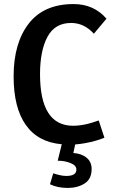

<svg xmlns="http://www.w3.org/2000/svg" viewBox="-20 -706 564 945"><path d="M504 -614 442 -540Q394 -593 330 -593Q250 -593 213.5 -524.5Q177 -456 177 -341Q177 -87 340 -87Q357 -87 375 -89.5Q393 -92 408 -95.5Q423 -99 434 -102.5Q445 -106 455 -109.5Q465 -113 466 -113L494 -28Q468 -18 453 -14Q401 1 350 5L341 47Q382 50 406.5 70.5Q431 91 431 126Q431 175 396.5 197Q362 219 313 219Q264 219 226 201L242 147Q281 160 306 160Q356 160 356 129Q356 108 327 96.5Q298 85 264 85L284 4Q167 -6 107 -91Q47 -176 47 -330Q47 -494 121.5 -590Q196 -686 342 -686Q442 -686 504 -614Z"/></svg>

Font: Amaranth
Style: Regular
Weight: 400
Designer: Gesine Todt
Foundry: Gesine Todt
Version: Version 1.000